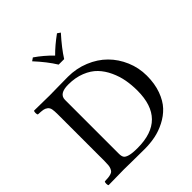

<svg xmlns="http://www.w3.org/2000/svg" viewBox="-238 -1032 1182 1182"><g transform="rotate(-45 353.0 -441.0)"><path d="M201.2 -559.1V-89.8Q201.2 -68.8 208.3 -57.6Q215.3 -46.4 239 -39.8Q262.7 -33.2 308.1 -33.2Q557.1 -33.2 557.1 -284.2Q557.1 -333 549.1 -377.7Q541 -422.4 521 -465.8Q501 -509.3 470.7 -541Q440.4 -572.8 391.8 -592.3Q343.3 -611.8 282.2 -611.8Q201.2 -611.8 201.2 -559.1ZM153.8 0Q98.1 0 20 2Q15.6 -2.4 15.6 -14.4Q15.6 -26.4 20 -30.8Q40 -31.7 51 -32.7Q62 -33.7 73.2 -37.1Q84.5 -40.5 89.8 -46.1Q95.2 -51.8 99.6 -61.8Q104 -71.8 105.5 -85.4Q106.9 -99.1 106.9 -120.1V-526.9Q106.9 -556.6 103.8 -573Q100.6 -589.4 89.1 -598.4Q77.6 -607.4 63.5 -609.9Q49.3 -612.3 20 -613.8Q15.6 -618.2 15.6 -630.4Q15.6 -642.6 20 -647Q104 -645 153.8 -645Q169.9 -645 223.1 -646Q276.4 -647 314 -647Q387.7 -647 453.1 -620.1Q518.6 -593.3 564.2 -547.6Q609.9 -502 636.5 -439.5Q663.1 -377 663.1 -308.1Q663.1 -238.3 643.1 -183.3Q623 -128.4 591.1 -94.5Q559.1 -60.5 515.1 -38.1Q471.2 -15.6 426.8 -6.8Q382.3 2 334 2Q280.8 2 223.4 1Q166 0 153.8 0ZM375 -740.2H327.1Q289.6 -801.3 226.1 -870.1L246.1 -883.8Q302.2 -845.2 351.1 -794.9Q393.6 -838.4 456.1 -883.8L476.1 -870.1Q411.6 -798.3 375 -740.2Z"/></g></svg>

Font: Common Serif News
Style: Regular
Weight: 450
Designer: Philipp H. Poll, Khaled Hosny
Foundry: Stefan Peev, Context Ltd.
Version: Version 1.026